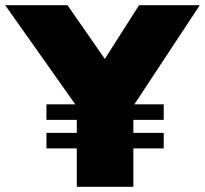

<svg xmlns="http://www.w3.org/2000/svg" viewBox="-40 -720 790 740"><path d="M139 -148V-208H256V-258H139V-318H250L-20 -700H220L364 -493L496 -700H730L478 -318H591V-258H474V-208H591V-148H474V0H256V-148Z"/></svg>

Font: Lexend Black
Style: Regular
Weight: 900
Designer: Bonnie Shaver-Troup, Thomas Jockin
Foundry: Lexend
Version: Version 1.007; ttfautohint (v1.8.3)